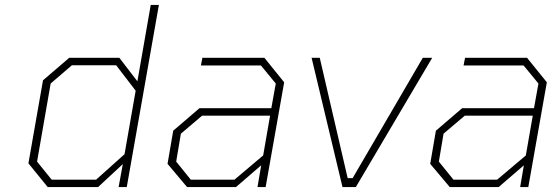

<svg xmlns="http://www.w3.org/2000/svg" viewBox="-20 -757 2246 777"><path d="M173 0 95 -96 154 -432 260 -523H463L536 -428L590 -737H623L493 0H460L477 -93L377 0ZM369 -30 484 -133 529 -390 450 -493H271L185 -419L130 -103L189 -30Z M737 0 658 -94 681 -228 787 -319H1078L1096 -419L1036 -492H793L799 -523H1050L1130 -424L1055 0H1022L1037 -88L935 0ZM752 -30H929L1045 -128L1073 -289H798L712 -216L693 -103Z M1366 0 1241 -523H1274L1387 -36H1407L1691 -523H1729L1420 0Z M1800 0 1721 -94 1744 -228 1850 -319H2141L2159 -419L2099 -492H1856L1862 -523H2113L2193 -424L2118 0H2085L2100 -88L1998 0ZM1815 -30H1992L2108 -128L2136 -289H1861L1775 -216L1756 -103Z"/></svg>

Font: Tomorrow ExtraLight
Style: Italic
Weight: 275
Italic angle: -10°
Designer: Tony de Marco, Monica Rizzolli
Foundry: Just in Type
Version: Version 2.002